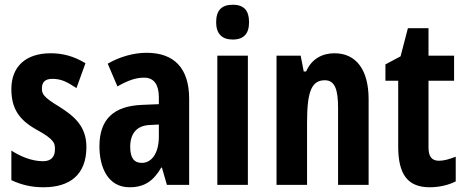

<svg xmlns="http://www.w3.org/2000/svg" viewBox="-20 -781 1966 811"><path d="M345 -160C345 -249 292 -291 231 -330C163 -371 157 -384 157 -408C157 -434 171 -448 201 -448C245 -448 269 -430 303 -409L341 -514C291 -544 245 -556 194 -556C89 -556 28 -500 28 -405C28 -322 61 -274 135 -233C214 -190 212 -173 212 -149C212 -118 195 -100 162 -100C112 -100 64 -122 28 -145V-20C71 0 113 10 164 10C275 10 345 -43 345 -160Z M599 -558C544 -558 485 -541 435 -512L476 -416C522 -442 554 -453 589 -453C632 -453 651 -421 651 -370V-341L579 -338C462 -333 400 -279 400 -163C400 -74 436 10 527 10C591 10 628 -17 661 -73H664L685 0H779V-363C779 -494 715 -558 599 -558ZM613 -253 651 -255V-204C651 -136 622 -93 579 -93C547 -93 530 -113 530 -161C530 -216 557 -251 613 -253Z M963 -761C915 -761 893 -736 893 -687C893 -639 917 -614 963 -614C1010 -614 1032 -639 1032 -687C1032 -735 1012 -761 963 -761ZM1027 -546H898V0H1027Z M1393 -556C1343 -556 1297 -534 1273 -479H1263L1250 -546H1148V0H1277V-264C1277 -394 1296 -442 1352 -442C1395 -442 1408 -402 1408 -325V0H1537V-362C1537 -488 1483 -556 1393 -556Z M1834 -102C1803 -102 1790 -121 1790 -158V-440H1898V-546H1790V-662H1703L1672 -543L1608 -509V-440H1662V-162C1662 -46 1701 10 1795 10C1834 10 1875 1 1905 -15V-119C1876 -108 1855 -102 1834 -102Z"/></svg>

Font: Noto Sans Gurmukhi UI ExtraCondensed
Style: Bold
Weight: 700
Width: 2
Designer: Jelle Bosma - Monotype Design Team
Foundry: Monotype Imaging Inc.
Version: Version 2.004